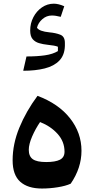

<svg xmlns="http://www.w3.org/2000/svg" viewBox="-20 -1035 519 1062"><path d="M211.9 7.8Q133.8 7.8 91.8 -29.8Q49.8 -67.4 49.8 -148.4Q49.8 -238.8 87.2 -329.3Q124.5 -419.9 187.5 -504.9Q303.7 -461.4 367.2 -380.9Q430.7 -300.3 430.7 -201.2Q430.7 -106 371.1 -19Q343.3 -6.3 299.3 0.7Q255.4 7.8 211.9 7.8ZM201.7 -359.9Q176.3 -322.8 157.7 -280Q139.2 -237.3 139.2 -206.1Q139.2 -170.4 161.4 -154.5Q183.6 -138.7 235.4 -138.7Q286.1 -138.7 311.5 -151.6Q336.9 -164.6 336.9 -195.8Q336.9 -252 298.6 -294.4Q260.3 -336.9 201.7 -359.9ZM315.9 -941.9Q299.8 -945.8 288.8 -947.5Q277.8 -949.2 266.6 -949.2Q237.3 -949.2 214.4 -929.2Q191.4 -909.2 184.6 -881.8Q196.3 -861.8 253.9 -856Q288.1 -853 313.5 -843Q338.9 -833 338.9 -797.9V-781.2Q337.4 -730 308.1 -699.7Q278.8 -669.4 227.5 -656.5Q176.3 -643.6 108.4 -643.6L126.5 -722.7Q184.6 -722.7 228.5 -729Q272.5 -735.4 300.3 -752.4V-776.4Q285.6 -783.2 241.2 -787.6Q217.8 -790 196 -796.4Q174.3 -802.7 160.6 -818.6Q147 -834.5 147 -866.2Q147 -906.2 164.6 -939.9Q182.1 -973.6 211.9 -994.1Q241.7 -1014.6 277.8 -1014.6Q303.2 -1014.6 335.4 -1000.5Z"/></svg>

Font: Pinar-FD SemiBold
Style: Regular
Weight: 600
Designer: Amin Abedi
Version: Version 2.000